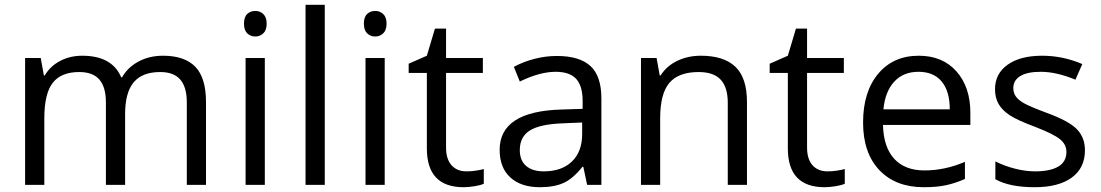

<svg xmlns="http://www.w3.org/2000/svg" viewBox="-20 -780 4643 810"><path d="M768.1 0V-348.1Q768.1 -412.1 740.7 -444.1Q713.4 -476.1 655.8 -476.1Q580.1 -476.1 543.9 -432.6Q507.8 -389.2 507.8 -298.8V0H426.8V-348.1Q426.8 -412.1 399.4 -444.1Q372.1 -476.1 314 -476.1Q237.8 -476.1 202.4 -430.4Q167 -384.8 167 -280.8V0H85.9V-535.2H151.9L165 -461.9H168.9Q191.9 -501 233.6 -522.9Q275.4 -544.9 327.1 -544.9Q452.6 -544.9 491.2 -454.1H495.1Q519 -496.1 564.5 -520.5Q609.9 -544.9 668 -544.9Q758.8 -544.9 804 -498.3Q849.1 -451.7 849.1 -349.1V0Z M1097.2 0H1016.1V-535.2H1097.2ZM1009.3 -680.2Q1009.3 -708 1022.9 -720.9Q1036.6 -733.9 1057.1 -733.9Q1076.7 -733.9 1090.8 -720.7Q1105 -707.5 1105 -680.2Q1105 -652.8 1090.8 -639.4Q1076.7 -626 1057.1 -626Q1036.6 -626 1022.9 -639.4Q1009.3 -652.8 1009.3 -680.2Z M1350.1 0H1269V-759.8H1350.1Z M1603 0H1522V-535.2H1603ZM1515.1 -680.2Q1515.1 -708 1528.8 -720.9Q1542.5 -733.9 1563 -733.9Q1582.5 -733.9 1596.7 -720.7Q1610.8 -707.5 1610.8 -680.2Q1610.8 -652.8 1596.7 -639.4Q1582.5 -626 1563 -626Q1542.5 -626 1528.8 -639.4Q1515.1 -652.8 1515.1 -680.2Z M1947.8 -57.1Q1969.2 -57.1 1989.3 -60.3Q2009.3 -63.5 2021 -66.9V-4.9Q2007.8 1.5 1982.2 5.6Q1956.5 9.8 1936 9.8Q1780.8 9.8 1780.8 -153.8V-472.2H1704.1V-511.2L1780.8 -544.9L1814.9 -659.2H1861.8V-535.2H2017.1V-472.2H1861.8V-157.2Q1861.8 -108.9 1884.8 -83Q1907.7 -57.1 1947.8 -57.1Z M2457 0 2440.9 -76.2H2437Q2397 -25.9 2357.2 -8.1Q2317.4 9.8 2257.8 9.8Q2178.2 9.8 2133.1 -31.2Q2087.9 -72.3 2087.9 -147.9Q2087.9 -310.1 2347.2 -317.9L2438 -320.8V-354Q2438 -417 2410.9 -447Q2383.8 -477.1 2324.2 -477.1Q2257.3 -477.1 2172.9 -436L2147.9 -498Q2187.5 -519.5 2234.6 -531.7Q2281.7 -543.9 2329.1 -543.9Q2424.8 -543.9 2470.9 -501.5Q2517.1 -459 2517.1 -365.2V0ZM2273.9 -57.1Q2349.6 -57.1 2392.8 -98.6Q2436 -140.1 2436 -214.8V-263.2L2355 -259.8Q2258.3 -256.3 2215.6 -229.7Q2172.9 -203.1 2172.9 -147Q2172.9 -103 2199.5 -80.1Q2226.1 -57.1 2273.9 -57.1Z M3050.3 0V-346.2Q3050.3 -411.6 3020.5 -443.8Q2990.7 -476.1 2927.2 -476.1Q2843.3 -476.1 2804.2 -430.7Q2765.1 -385.3 2765.1 -280.8V0H2684.1V-535.2H2750L2763.2 -461.9H2767.1Q2792 -501.5 2836.9 -523.2Q2881.8 -544.9 2937 -544.9Q3033.7 -544.9 3082.5 -498.3Q3131.3 -451.7 3131.3 -349.1V0Z M3470.7 -57.1Q3492.2 -57.1 3512.2 -60.3Q3532.2 -63.5 3543.9 -66.9V-4.9Q3530.8 1.5 3505.1 5.6Q3479.5 9.8 3459 9.8Q3303.7 9.8 3303.7 -153.8V-472.2H3227.1V-511.2L3303.7 -544.9L3337.9 -659.2H3384.8V-535.2H3540V-472.2H3384.8V-157.2Q3384.8 -108.9 3407.7 -83Q3430.7 -57.1 3470.7 -57.1Z M3877 9.8Q3758.3 9.8 3689.7 -62.5Q3621.1 -134.8 3621.1 -263.2Q3621.1 -392.6 3684.8 -468.8Q3748.5 -544.9 3856 -544.9Q3956.5 -544.9 4015.1 -478.8Q4073.7 -412.6 4073.7 -304.2V-252.9H3705.1Q3707.5 -158.7 3752.7 -109.9Q3797.9 -61 3879.9 -61Q3966.3 -61 4050.8 -97.2V-24.9Q4007.8 -6.3 3969.5 1.7Q3931.2 9.8 3877 9.8ZM3855 -477.1Q3790.5 -477.1 3752.2 -435.1Q3713.9 -393.1 3707 -318.8H3986.8Q3986.8 -395.5 3952.6 -436.3Q3918.5 -477.1 3855 -477.1Z M4557.1 -146Q4557.1 -71.3 4501.5 -30.8Q4445.8 9.8 4345.2 9.8Q4238.8 9.8 4179.2 -23.9V-99.1Q4217.8 -79.6 4262 -68.4Q4306.2 -57.1 4347.2 -57.1Q4410.6 -57.1 4444.8 -77.4Q4479 -97.7 4479 -139.2Q4479 -170.4 4451.9 -192.6Q4424.8 -214.8 4346.2 -245.1Q4271.5 -272.9 4240 -293.7Q4208.5 -314.5 4193.1 -340.8Q4177.7 -367.2 4177.7 -403.8Q4177.7 -469.2 4231 -507.1Q4284.2 -544.9 4377 -544.9Q4463.4 -544.9 4545.9 -509.8L4517.1 -443.8Q4436.5 -477.1 4371.1 -477.1Q4313.5 -477.1 4284.2 -459Q4254.9 -440.9 4254.9 -409.2Q4254.9 -387.7 4265.9 -372.6Q4276.9 -357.4 4301.3 -343.8Q4325.7 -330.1 4395 -304.2Q4490.2 -269.5 4523.7 -234.4Q4557.1 -199.2 4557.1 -146Z"/></svg>

Font: f07869316
Style: Regular
Weight: 400
Foundry: Ascender Corporation
Version: Version 1.10